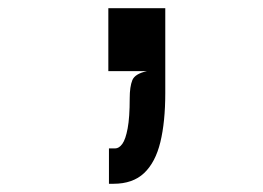

<svg xmlns="http://www.w3.org/2000/svg" viewBox="-20 -173 640 467"><path d="M245 274V188H260Q269.5 188 277.5 177Q285.5 166 290.5 139.2Q295.5 112.5 295.5 66Q295.5 38 301.8 22.2Q308 6.5 337.5 0H243.5V-153H382V53.5Q382 123.5 370 172.8Q358 222 330.5 248Q303 274 256 274Z"/></svg>

Font: Spline Sans Mono
Style: Regular
Weight: 400
Monospace: yes
Designer: Eben Sorkin, Mirko Velimirovic
Foundry: Sorkin Type
Version: Version 1.004